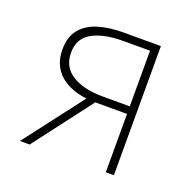

<svg xmlns="http://www.w3.org/2000/svg" viewBox="-93 -573 675 668"><g transform="rotate(20 245.0 -239.0)"><path d="M364 0V-216H246Q211 -216 180.5 -224Q150 -232 126.5 -248Q103 -264 89.5 -289.5Q76 -315 76 -350Q76 -397 99 -425Q122 -453 162 -465.5Q202 -478 254 -478H394V0ZM264 -244H364V-450H264Q193 -450 150.5 -426.5Q108 -403 108 -350Q108 -297 150.5 -270.5Q193 -244 264 -244ZM46 0 222 -230 248 -218 82 0Z"/></g></svg>

Font: Source Sans Variable
Style: Regular
Weight: 200
Designer: Paul D. Hunt
Foundry: Adobe Systems Incorporated
Version: Version 3.006;hotconv 1.0.111;makeotfexe 2.5.65597